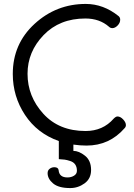

<svg xmlns="http://www.w3.org/2000/svg" viewBox="-20 -731 680 976"><path d="M45 -355Q45 -508 155.5 -609.5Q266 -711 416 -711Q506 -711 583 -649Q591 -642 591 -631Q591 -615 578 -601.5Q565 -588 551 -588Q541 -588 534 -595Q486 -637 414 -637Q283 -637 201.5 -552.5Q120 -468 120 -356Q120 -241 200 -153Q280 -65 415 -65Q503 -65 558 -128Q569 -139 577 -139Q592 -139 606 -124Q620 -109 620 -95Q620 -86 613 -79Q536 9 420 9Q388 9 353 4V36Q381 36 412 60.5Q443 85 443 133Q443 177 410 201Q377 225 337 225Q278 225 250 201.5Q222 178 222 149Q222 135 232.5 127Q243 119 256 119Q276 119 278 134Q281 171 323 171Q342 171 356.5 162Q371 153 371 137Q371 118 362.5 105.5Q354 93 337 87.5Q320 82 309 80.5Q298 79 279 78V-14Q169 -53 107 -147Q45 -241 45 -355Z"/></svg>

Font: Happy Monkey
Style: Regular
Weight: 400
Version: Version 1.001